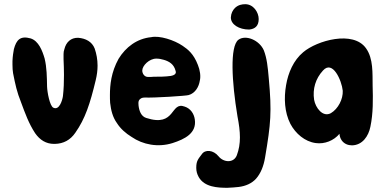

<svg xmlns="http://www.w3.org/2000/svg" viewBox="-20 -684 1827 910"><path d="M428.7 -454.1C416 -486.3 386.7 -502 350.6 -504.9C315.4 -505.9 293 -483.4 285.2 -451.2C282.2 -443.4 281.2 -435.5 281.2 -427.7V-403.3C282.2 -378.9 283.2 -353.5 283.2 -329.1C283.2 -294.9 282.2 -262.7 278.3 -228.5C275.4 -208 260.7 -159.2 232.4 -173.8C215.8 -182.6 204.1 -246.1 203.1 -273.4C202.1 -319.3 202.1 -363.3 191.4 -407.2C180.7 -443.4 163.1 -490.2 125 -502C76.2 -515.6 57.6 -495.1 45.9 -451.2C43 -436.5 40 -417 39.1 -394.5V-377.9C39.1 -362.3 40 -348.6 42 -336.9C52.7 -283.2 59.6 -249 80.1 -198.2C98.6 -148.4 116.2 -98.6 146.5 -52.7C168.9 -20.5 198.2 -2 236.3 -2H240.2C281.2 -2.9 313.5 -20.5 336.9 -54.7C383.8 -121.1 407.2 -193.4 433.6 -303.7C439.5 -328.1 442.4 -350.6 442.4 -373C442.4 -401.4 437.5 -428.7 428.7 -454.1Z M636.7 -183.6C635.7 -199.2 633.8 -210.9 652.3 -219.7C655.3 -220.7 661.1 -221.7 666 -221.7C709 -219.7 862.3 -229.5 874 -233.4C906.2 -242.2 922.9 -274.4 926.8 -300.8C932.6 -322.3 927.7 -352.5 918 -376C897.5 -429.7 870.1 -450.2 845.7 -466.8C805.7 -494.1 736.3 -516.6 696.3 -507.8C628.9 -501 576.2 -460.9 542 -405.3C506.8 -341.8 501 -281.2 501 -233.4C501 -220.7 501 -209 502 -196.3C505.9 -162.1 513.7 -128.9 534.2 -100.6C550.8 -74.2 576.2 -51.8 603.5 -35.2C657.2 2 729.5 15.6 797.9 -5.9C855.5 -24.4 913.1 -52.7 903.3 -118.2C899.4 -145.5 882.8 -169.9 855.5 -178.7C786.1 -205.1 814.5 -79.1 672.9 -125C648.4 -132.8 639.6 -159.2 636.7 -183.6ZM708 -320.3C701.2 -319.3 692.4 -319.3 682.6 -319.3H681.6C663.1 -319.3 654.3 -336.9 654.3 -349.6C654.3 -373 687.5 -406.2 720.7 -406.2C732.4 -406.2 744.1 -404.3 756.8 -400.4C783.2 -392.6 803.7 -378.9 811.5 -350.6C812.5 -347.7 813.5 -344.7 813.5 -342.8C813.5 -333 805.7 -327.1 790 -324.2C762.7 -320.3 735.4 -320.3 708 -320.3Z M1074.2 -601.6V-600.6C1074.2 -568.4 1112.3 -543.9 1161.1 -543.9C1188.5 -546.9 1206.1 -560.5 1206.1 -593.8C1206.1 -625 1181.6 -664.1 1142.6 -664.1C1127 -664.1 1109.4 -661.1 1093.8 -646.5C1083 -635.7 1075.2 -621.1 1074.2 -601.6ZM1253.9 -312.5C1249 -368.2 1245.1 -407.2 1230.5 -445.3C1210 -493.2 1144.5 -521.5 1109.4 -495.1C1069.3 -462.9 1078.1 -297.9 1105.5 -132.8C1120.1 -57.6 1123 -2.9 1102.5 51.8C1087.9 89.8 1040 86.9 1015.6 56.6C991.2 26.4 952.1 23.4 936.5 46.9C919.9 69.3 910.2 78.1 910.2 110.4V112.3C910.2 127 914.1 141.6 921.9 155.3C949.2 203.1 1011.7 206.1 1057.6 206.1C1079.1 205.1 1093.8 204.1 1111.3 202.1C1143.6 198.2 1173.8 185.5 1194.3 162.1C1214.8 138.7 1229.5 104.5 1236.3 62.5C1263.7 -99.6 1268.6 -152.3 1253.9 -312.5Z M1746.1 -278.3C1745.1 -335.9 1750 -406.2 1714.8 -455.1C1654.3 -541 1482.4 -492.2 1417 -436.5C1371.1 -398.4 1345.7 -338.9 1335.9 -280.3C1325.2 -218.8 1328.1 -152.3 1356.4 -96.7C1380.9 -50.8 1424.8 -12.7 1476.6 -5.9C1518.6 0 1562.5 -17.6 1588.9 -49.8C1589.8 -39.1 1592.8 -28.3 1599.6 -18.6C1611.3 -2 1629.9 4.9 1648.4 4.9C1698.2 3.9 1726.6 -39.1 1735.4 -83C1749 -146.5 1748 -214.8 1746.1 -278.3ZM1547.9 -147.5C1509.8 -127 1475.6 -172.9 1468.8 -210.9C1460.9 -262.7 1475.6 -311.5 1510.7 -349.6C1556.6 -401.4 1599.6 -302.7 1604.5 -253.9C1606.4 -214.8 1583 -168 1547.9 -147.5Z"/></svg>

Font: Day Care
Style: Regular
Weight: 400
Designer: Noponies
Version: Version 1.000;PS 001.000;hotconv 1.0.88;makeotf.lib2.5.64775